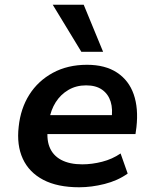

<svg xmlns="http://www.w3.org/2000/svg" viewBox="-20 -782 654 812"><path d="M315 10Q223 10 163 -21.5Q103 -53 76.5 -110.5Q50 -168 59 -246Q67 -323 104 -381.5Q141 -440 203.5 -474Q266 -508 348 -508Q425 -508 475 -475Q525 -442 545.5 -383Q566 -324 557 -244L553 -215H159L171 -295H469L451 -275Q458 -320 448 -352Q438 -384 412 -402.5Q386 -421 344 -421Q302 -421 269 -401.5Q236 -382 215.5 -349.5Q195 -317 188 -275L184 -251Q175 -198 189 -161.5Q203 -125 238.5 -106Q274 -87 328 -87Q369 -87 412 -98Q455 -109 490 -133L520 -48Q478 -18 422.5 -4Q367 10 315 10ZM324 -563 203 -762H334L416 -563Z"/></svg>

Font: Nunito Sans 8pt
Style: Bold Italic
Weight: 700
Italic angle: -9°
Version: Version 3.101;gftools[0.9.27]